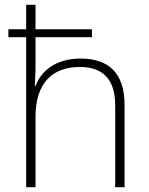

<svg xmlns="http://www.w3.org/2000/svg" viewBox="-20 -780 622 800"><path d="M128 -760H89V-658H15V-625H89V0H128V-293C128 -433 197 -501 313 -501C407 -501 460 -451 460 -341V0H499V-343C499 -475 433 -536 316 -536C212 -536 151 -484 128 -422H125C126 -450 128 -471 128 -500V-625H363V-658H128Z"/></svg>

Font: Noto Sans Georgian ExtraLight
Style: Regular
Weight: 200
Designer: Monotype Design Team, Akaki Razmadze
Foundry: Google LLC
Version: Version 2.005